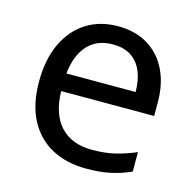

<svg xmlns="http://www.w3.org/2000/svg" viewBox="-87 -634 738 732"><g transform="rotate(15 282.0 -268.0)"><path d="M292 -546Q361 -546 410.5 -516Q460 -486 486.5 -431.5Q513 -377 513 -304V-251H146Q148 -160 192.5 -112.5Q237 -65 317 -65Q368 -65 407.5 -74.5Q447 -84 489 -102V-25Q448 -7 408 1.5Q368 10 313 10Q237 10 178.5 -21Q120 -52 87.5 -113.5Q55 -175 55 -264Q55 -352 84.5 -415Q114 -478 167.5 -512Q221 -546 292 -546ZM291 -474Q228 -474 191.5 -433.5Q155 -393 148 -321H421Q421 -367 407 -401Q393 -435 364.5 -454.5Q336 -474 291 -474Z"/></g></svg>

Font: ubangla05
Style: Book
Weight: 400
Designer: Jelle Bosma - Monotype Design Team
Foundry: Monotype Imaging Inc.
Version: Version 2.003